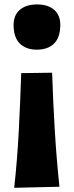

<svg xmlns="http://www.w3.org/2000/svg" viewBox="-20 -641 339 883"><path d="M149.4 -412.6Q99.6 -412.6 71 -440.9Q42.5 -469.2 42.5 -526.4Q42.5 -571.3 71.3 -595.9Q100.1 -620.6 150.4 -620.6Q200.7 -620.6 229 -595.9Q257.3 -571.3 257.3 -526.4Q257.3 -469.2 228.8 -440.9Q200.2 -412.6 149.4 -412.6ZM45.4 222.7Q59.6 92.3 66.4 -39.8Q73.2 -171.9 77.6 -304.7L219.7 -306.6Q224.1 -173.8 231.9 -42.7Q239.7 88.4 253.4 217.8Z"/></svg>

Font: Pinar DS4-Bold
Style: Regular
Weight: 700
Designer: Amin Abedi
Version: Version 2.000